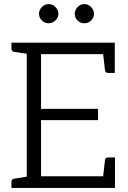

<svg xmlns="http://www.w3.org/2000/svg" viewBox="-20 -920 629 940"><path d="M543 -149V0H36V-29Q36 -43 49 -45L111 -55V-657L49 -666Q36 -669 36 -682V-711H542V-563H509Q495 -563 494 -576L485 -655H181V-387H460V-332H181V-57H485L494 -136Q495 -149 510 -149ZM218 -806Q199 -806 185 -820Q171 -834 171 -852Q171 -871 185 -885.5Q199 -900 218 -900Q237 -900 251.5 -885.5Q266 -871 266 -852Q266 -834 251.5 -820Q237 -806 218 -806ZM393 -806Q374 -806 360 -819.5Q346 -833 346 -852Q346 -871 360 -885.5Q374 -900 393 -900Q412 -900 426 -885.5Q440 -871 440 -852Q440 -833 426 -819.5Q412 -806 393 -806Z"/></svg>

Font: Aleo Light
Style: Regular
Weight: 300
Designer: Alessio Laiso
Foundry: Alessio Laiso
Version: Version 2.000